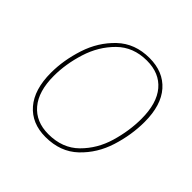

<svg xmlns="http://www.w3.org/2000/svg" viewBox="-175 -860 1039 1039"><g transform="rotate(45 344.5 -340.5)"><path d="M630 -427Q630 -328 598.5 -228Q567 -128 494.5 -59Q422 10 308 10Q203 10 143 -59.5Q83 -129 83 -257Q83 -353 115.5 -453Q148 -553 220.5 -622Q293 -691 404 -691Q510 -691 570 -623Q630 -555 630 -427ZM106 -256Q106 -138 159.5 -75Q213 -12 308 -12Q416 -12 483 -78.5Q550 -145 578 -240Q606 -335 606 -427Q606 -546 553 -608.5Q500 -671 404 -671Q300 -671 233 -604.5Q166 -538 136 -442.5Q106 -347 106 -256Z"/></g></svg>

Font: Fira Sans Thin
Style: Italic
Weight: 250
Italic angle: -8°
Designer: Carrois Corporate & Edenspiekermann AG
Foundry: Carrois Corporate GbR & Edenspiekermann AG
Version: Version 4.203